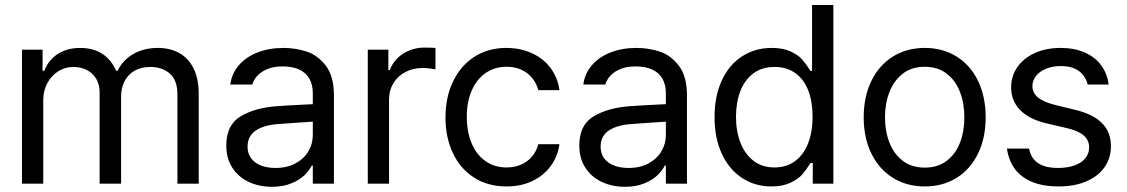

<svg xmlns="http://www.w3.org/2000/svg" viewBox="-20 -727 4460 760"><path d="M67 -530.4H148.5V-446.8H155.4Q172 -490 209.1 -513.6Q246.2 -537.3 297.7 -537.3Q332.2 -537.3 359.5 -526.9Q386.7 -516.6 406.9 -496.2Q427.1 -475.8 439.9 -446.8H445.4Q458.9 -474.8 481.9 -495Q504.8 -515.2 535.9 -526.2Q567 -537.3 604.3 -537.3Q652.6 -537.3 689.2 -517.3Q725.8 -497.2 746.2 -456.3Q766.6 -415.4 766.6 -355V0H682.3V-353.6Q682.3 -408.8 652.5 -435.4Q622.6 -462 575.3 -462Q539 -462 512.9 -447.2Q486.9 -432.3 473.1 -405.6Q459.3 -378.8 459.3 -344.6V0H374.3V-361.9Q374.3 -391.6 361.2 -414.4Q348.1 -437.2 324.2 -449.6Q300.4 -462 270 -462Q238.6 -462 211.5 -445.4Q184.4 -428.9 167.8 -398.7Q151.2 -368.4 151.2 -330.8V0H67Z M1084.9 -236.2Q1025.2 -232.4 992.6 -210.5Q959.9 -188.5 959.9 -146.4Q959.9 -119.1 974.1 -100.3Q988.3 -81.5 1013.1 -71.8Q1038 -62.2 1070.4 -62.2Q1116.4 -62.2 1150 -80.5Q1183.7 -98.8 1201 -128.5Q1218.2 -158.1 1218.2 -192V-357.7Q1218.2 -391.6 1204.8 -415.4Q1191.3 -439.2 1164.5 -451.7Q1137.8 -464.1 1098.1 -464.1Q1065.6 -464.1 1041.1 -454.8Q1016.6 -445.4 1000.7 -429.4Q984.8 -413.3 978.6 -392.3H891.6Q896.8 -434.7 924.6 -467.7Q952.3 -500.7 998.3 -519Q1044.2 -537.3 1102.2 -537.3Q1147.8 -537.3 1192 -523.5Q1236.2 -509.7 1269 -467.9Q1301.8 -426.1 1301.8 -349.4V0H1218.2V-71.8H1214.1Q1204.1 -51.5 1184.2 -32.6Q1164.4 -13.8 1131.9 -0.7Q1099.4 12.4 1056.6 12.4Q1005.9 12.4 964.6 -6.9Q923.3 -26.2 899.5 -63.2Q875.7 -100.1 875.7 -150.6Q875.7 -232.4 932 -266.2Q988.3 -300.1 1074.6 -306.6Q1099.8 -308.4 1132.4 -310.3Q1165.1 -312.2 1194.8 -313.5Q1215.5 -314.9 1223.8 -314.9L1225.1 -245.9Q1205.1 -244.8 1161.8 -241.7Q1118.4 -238.6 1084.9 -236.2Z M1435.8 -530.4H1517.3V-449.6H1522.8Q1532.5 -475.8 1552.8 -496.2Q1573.2 -516.6 1601.2 -527.6Q1629.1 -538.7 1660.2 -538.7Q1684.4 -538.7 1703.7 -537.3V-452.3Q1695.8 -454.1 1681.5 -456Q1667.1 -457.9 1653.3 -457.9Q1615.3 -457.9 1584.9 -442Q1554.6 -426.1 1537.3 -397.8Q1520 -369.5 1520 -334.3V0H1435.8Z M1743.4 -262.4Q1743.4 -342.5 1773.5 -405Q1803.5 -467.5 1858.1 -502.4Q1912.6 -537.3 1983.8 -537.3Q2039.4 -537.3 2085.1 -516.6Q2130.9 -495.9 2159.4 -457.7Q2187.8 -419.5 2194.4 -370.2H2110.8Q2104.3 -395.4 2087.9 -416.6Q2071.5 -437.8 2045.4 -450.3Q2019.3 -462.7 1985.2 -462.7Q1938.2 -462.7 1902.6 -438.2Q1867.1 -413.7 1847.4 -369Q1827.7 -324.2 1827.7 -265.2Q1827.7 -204.8 1847 -159.4Q1866.4 -114 1901.9 -89.1Q1937.5 -64.2 1985.2 -64.2Q2016.6 -64.2 2042.3 -75.3Q2068 -86.3 2085.6 -106.9Q2103.2 -127.4 2110.8 -156.1H2194.4Q2187.8 -108.4 2160.4 -70.4Q2132.9 -32.5 2087.9 -10.7Q2042.8 11 1985.2 11Q1911.6 11 1856.9 -23.8Q1802.1 -58.7 1772.8 -120.9Q1743.4 -183 1743.4 -262.4Z M2482.4 -236.2Q2422.7 -232.4 2390 -210.5Q2357.4 -188.5 2357.4 -146.4Q2357.4 -119.1 2371.5 -100.3Q2385.7 -81.5 2410.6 -71.8Q2435.4 -62.2 2467.9 -62.2Q2513.8 -62.2 2547.5 -80.5Q2581.1 -98.8 2598.4 -128.5Q2615.7 -158.1 2615.7 -192V-357.7Q2615.7 -391.6 2602.2 -415.4Q2588.7 -439.2 2562 -451.7Q2535.2 -464.1 2495.5 -464.1Q2463.1 -464.1 2438.5 -454.8Q2414 -445.4 2398.1 -429.4Q2382.3 -413.3 2376 -392.3H2289Q2294.2 -434.7 2322 -467.7Q2349.8 -500.7 2395.7 -519Q2441.6 -537.3 2499.7 -537.3Q2545.2 -537.3 2589.4 -523.5Q2633.6 -509.7 2666.4 -467.9Q2699.2 -426.1 2699.2 -349.4V0H2615.7V-71.8H2611.5Q2601.5 -51.5 2581.7 -32.6Q2561.8 -13.8 2529.4 -0.7Q2496.9 12.4 2454.1 12.4Q2403.3 12.4 2362.1 -6.9Q2320.8 -26.2 2297 -63.2Q2273.1 -100.1 2273.1 -150.6Q2273.1 -232.4 2329.4 -266.2Q2385.7 -300.1 2472 -306.6Q2497.2 -308.4 2529.9 -310.3Q2562.5 -312.2 2592.2 -313.5Q2612.9 -314.9 2621.2 -314.9L2622.6 -245.9Q2602.6 -244.8 2559.2 -241.7Q2515.9 -238.6 2482.4 -236.2Z M2808.4 -263.8Q2808.4 -346.3 2837 -408.3Q2865.7 -470.3 2917.1 -503.8Q2968.6 -537.3 3034.9 -537.3Q3079.1 -537.3 3109.1 -523.5Q3139.2 -509.7 3154.7 -492.1Q3170.2 -474.4 3184.7 -451.7Q3185.8 -449.9 3186.5 -448.9Q3187.2 -447.9 3188.2 -446.1H3194.4V-707.2H3278.7V0H3197.2V-81.5H3188.2Q3186.8 -78.7 3185.4 -77.3Q3170.9 -53.9 3155 -35.9Q3139.2 -18 3108.6 -3.5Q3078 11 3033.5 11Q2967.9 11 2916.8 -22.8Q2865.7 -56.6 2837 -118.8Q2808.4 -180.9 2808.4 -263.8ZM3196.5 -265.2Q3196.5 -324.6 3179.2 -369.1Q3161.9 -413.7 3127.9 -437.8Q3093.9 -462 3045.9 -462Q2996.2 -462 2962 -436.5Q2927.8 -410.9 2910.6 -366.4Q2893.3 -321.8 2893.3 -265.2Q2893.3 -207.9 2910.9 -162.3Q2928.5 -116.7 2962.7 -90.5Q2996.9 -64.2 3045.9 -64.2Q3093.2 -64.2 3127.2 -89.4Q3161.3 -114.6 3178.9 -160Q3196.5 -205.5 3196.5 -265.2Z M3398.8 -262.4Q3398.8 -344.3 3429.2 -406.6Q3459.6 -468.9 3514.3 -503.1Q3569.1 -537.3 3640.5 -537.3Q3712 -537.3 3766.7 -503.1Q3821.5 -468.9 3851.5 -406.6Q3881.6 -344.3 3881.6 -262.4Q3881.6 -181.3 3851.5 -119.3Q3821.5 -57.3 3766.7 -23.1Q3712 11 3640.5 11Q3569.1 11 3514.3 -23.1Q3459.6 -57.3 3429.2 -119.3Q3398.8 -181.3 3398.8 -262.4ZM3797.3 -262.4Q3797.3 -317.3 3780 -362.7Q3762.8 -408.1 3727.4 -435.4Q3692 -462.7 3640.5 -462.7Q3588.7 -462.7 3553.5 -435.4Q3518.3 -408.1 3500.7 -362.7Q3483.1 -317.3 3483.1 -262.4Q3483.1 -207.9 3500.7 -162.6Q3518.3 -117.4 3553.5 -90.5Q3588.7 -63.5 3640.5 -63.5Q3692 -63.5 3727.4 -90.5Q3762.8 -117.4 3780 -162.6Q3797.3 -207.9 3797.3 -262.4Z M4178.5 -465.5Q4146.4 -465.5 4121 -455.1Q4095.6 -444.8 4081.1 -426.5Q4066.6 -408.1 4066.6 -386Q4066.6 -359.5 4088.7 -341.2Q4110.8 -322.9 4157.1 -311.5L4236.5 -292.1Q4307.7 -274.9 4342.5 -239.3Q4377.4 -203.7 4377.4 -148.5Q4377.4 -102.2 4352.9 -66.3Q4328.4 -30.4 4281.6 -9.7Q4234.8 11 4169.5 11Q4110.5 11 4067.2 -6.2Q4023.8 -23.5 3998.3 -57Q3972.7 -90.5 3965.8 -138.8H4053.5Q4060.8 -100.1 4089.3 -81.1Q4117.7 -62.2 4168.2 -62.2Q4205.5 -62.2 4233.4 -72.2Q4261.4 -82.2 4276.2 -100.7Q4291.1 -119.1 4291.1 -143.6Q4291.1 -172 4269.9 -190.6Q4248.6 -209.3 4204.1 -219.6L4124 -238.3Q4054.9 -254.1 4018.6 -290.9Q3982.4 -327.7 3982.4 -381.2Q3982.4 -426.1 4007.3 -461.7Q4032.1 -497.2 4076.7 -517.3Q4121.2 -537.3 4178.5 -537.3Q4232.4 -537.3 4273.5 -519.3Q4314.6 -501.4 4338.7 -468.6Q4362.9 -435.8 4368.4 -392.3H4285.6Q4276.9 -426.8 4250.3 -446.1Q4223.8 -465.5 4178.5 -465.5Z"/></svg>

Font: Pretendard Variable
Style: Regular
Weight: 400
Designer: Base glyphs from Inter by Rasmus Andersson; Hangul glyphs from Noto Sans CJK(Source Han Sans) by Jang Soo-young and Kang
Foundry: Kil Hyung-jin
Version: Version 1.100;FEAKit 1.0